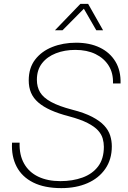

<svg xmlns="http://www.w3.org/2000/svg" viewBox="-20 -959 660 989"><path d="M296 10Q209 10 151 -19Q93 -48 65.5 -101Q38 -154 42 -224H81Q79 -161 104 -116.5Q129 -72 177 -49Q225 -26 291 -26Q354 -26 405 -44.5Q456 -63 485.5 -102Q515 -141 515 -203Q515 -224 509 -245.5Q503 -267 485 -287Q467 -307 431 -325.5Q395 -344 335 -360Q281 -374 242 -391.5Q203 -409 177.5 -431Q152 -453 140 -481Q128 -509 128 -545Q128 -609 161 -652Q194 -695 249.5 -717Q305 -739 372 -739Q442 -739 494 -714Q546 -689 574.5 -642Q603 -595 601 -529H562Q564 -582 540 -620.5Q516 -659 472 -680.5Q428 -702 368 -702Q313 -702 268 -684.5Q223 -667 196.5 -633Q170 -599 170 -548Q170 -511 186.5 -483.5Q203 -456 243 -434Q283 -412 352 -394Q415 -378 455 -357Q495 -336 517 -312Q539 -288 547.5 -261Q556 -234 556 -205Q556 -138 522.5 -89.5Q489 -41 430.5 -15.5Q372 10 296 10ZM263 -803 394 -939H434L511 -803H476L412 -914L302 -803Z"/></svg>

Font: Mona Sans
Style: Italic
Weight: 200
Italic angle: -11.6951°
Designer: Deni Anggara
Foundry: GitHub
Version: Version 2.000